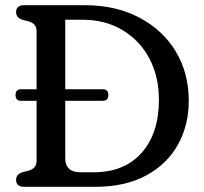

<svg xmlns="http://www.w3.org/2000/svg" viewBox="-20 -720 786 740"><path d="M42 -27Q42 -47.5 65.5 -56L91 -62.5Q105.5 -67 113.2 -76Q121 -85 121 -102V-331.5H60.5Q40 -331.5 40 -354Q40 -376 61 -376H121V-598Q121 -615 113.2 -624Q105.5 -633 91 -637.5L65.5 -644Q42 -652.5 42 -673Q42 -700 73.5 -700H306.5Q426.5 -700 517 -652.2Q607.5 -604.5 657.5 -521.5Q707.5 -438.5 707.5 -332Q707.5 -237.5 665.8 -162.5Q624 -87.5 543.5 -43.8Q463 0 347 0H73.5Q42 0 42 -27ZM340.5 -56Q459.5 -56 526 -131.2Q592.5 -206.5 592.5 -335.5Q592.5 -425.5 555.5 -495Q518.5 -564.5 452 -604.2Q385.5 -644 296.5 -644H231.5V-376H376Q397.5 -376 397.5 -354Q397.5 -331.5 376 -331.5H231.5V-111Q231.5 -56 290 -56Z"/></svg>

Font: Fraunces 72pt S100
Style: Regular
Weight: 400
Version: Version 1.000; ttfautohint (v1.8.3)